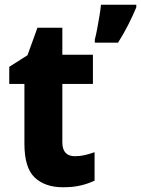

<svg xmlns="http://www.w3.org/2000/svg" viewBox="-20 -780 595 810"><path d="M296 -121Q317 -121 337 -125.5Q357 -130 379 -138V-18Q352 -5 320 2.5Q288 10 246 10Q170 10 126.5 -31Q83 -72 83 -174V-426H19V-498L96 -547L138 -663H243V-549H372V-426H243V-180Q243 -121 296 -121ZM555 -749Q540 -713 521 -675.5Q502 -638 478 -600H380V-613Q385 -632 390 -658.5Q395 -685 399.5 -712Q404 -739 406 -760H555Z"/></svg>

Font: Noto Sans Devanagari UI SemiCondensed ExtraBold
Style: Regular
Weight: 800
Width: 4
Designer: Jelle Bosma - Monotype Design Team
Foundry: Monotype Imaging Inc.
Version: Version 2.004; ttfautohint (v1.8.4.7-5d5b)